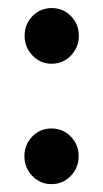

<svg xmlns="http://www.w3.org/2000/svg" viewBox="-20 -448 256 476"><path d="M107.5 8.5Q79.5 8.5 60 -12Q40.5 -32.5 40.5 -60.5Q40.5 -89.5 60 -109.5Q79.5 -129.5 107.5 -129.5Q136 -129.5 155.5 -109.5Q175 -89.5 175 -60.5Q175 -32.5 155.5 -12Q136 8.5 107.5 8.5ZM108 -290Q80 -290 60.5 -310.5Q41 -331 41 -359Q41 -388 60.5 -408Q80 -428 108 -428Q136.5 -428 156 -408Q175.5 -388 175.5 -359Q175.5 -331 156 -310.5Q136.5 -290 108 -290Z"/></svg>

Font: Fraunces 72pt S050
Style: Regular
Weight: 400
Version: Version 1.000; ttfautohint (v1.8.3)